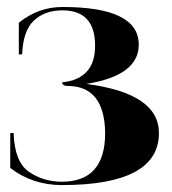

<svg xmlns="http://www.w3.org/2000/svg" viewBox="-20 -533 501 558"><path d="M159.7 4.9Q74.7 4.9 9.8 -44.9V-146.5H19.5Q22.5 -62.5 63.5 -34.2Q105.5 -4.9 159.7 -4.9Q285.6 -4.9 285.6 -146.5Q283.7 -283.2 176.3 -283.2Q160.6 -283.2 160.6 -293.9Q209.5 -297.9 234.9 -328.1Q256.3 -353.5 256.3 -400.4Q256.3 -502.9 161.6 -502.9Q109.9 -502.9 78.4 -473.1Q46.9 -443.4 44.4 -375H34.7V-466.8Q90.8 -512.7 161.6 -512.7Q383.3 -512.7 383.3 -403.3Q383.3 -313.5 231 -289.1Q441.9 -261.7 441.9 -146.5Q441.9 4.9 159.7 4.9Z"/></svg>

Font: spinweradC
Style: Bold
Weight: 700
Width: 7
Version: Version 0.3